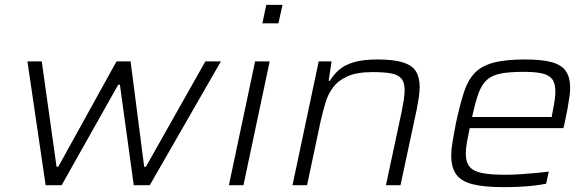

<svg xmlns="http://www.w3.org/2000/svg" viewBox="-20 -763 2422 791"><path d="M168 0 93 -510H152L213 -76H220L460 -510H518L574 -76H581L826 -510H890L597 0H531L474 -414H467L234 0Z M1061 -667 1077 -743H1144L1127 -667ZM923 0 1031 -510H1091L983 0Z M1185 0 1293 -510H1346L1334 -430H1339Q1354 -455 1376.5 -475Q1399 -495 1437 -506.5Q1475 -518 1535 -518Q1602 -518 1640 -506Q1678 -494 1693.5 -469Q1709 -444 1709 -404Q1709 -386 1705.5 -362.5Q1702 -339 1697 -313L1630 0H1570L1635 -304Q1640 -329 1643.5 -352Q1647 -375 1647 -391Q1647 -423 1634 -439Q1621 -455 1592 -460.5Q1563 -466 1515 -466Q1451 -466 1412.5 -449Q1374 -432 1352.5 -403.5Q1331 -375 1320.5 -338.5Q1310 -302 1301 -264L1245 0Z M2055 8Q1974 8 1927 -4Q1880 -16 1859.5 -44.5Q1839 -73 1839 -121Q1839 -147 1844.5 -180Q1850 -213 1858 -254Q1874 -328 1890 -379Q1906 -430 1934 -460.5Q1962 -491 2012 -504.5Q2062 -518 2143 -518Q2214 -518 2254.5 -506.5Q2295 -495 2312 -469Q2329 -443 2329 -399Q2329 -386 2326 -364Q2323 -342 2318 -314.5Q2313 -287 2306 -255L2301 -235H1915Q1908 -202 1903.5 -176Q1899 -150 1899 -129Q1899 -96 1914 -77Q1929 -58 1964.5 -50.5Q2000 -43 2062 -43Q2089 -43 2121 -45Q2153 -47 2185 -50Q2217 -53 2241 -56L2230 -6Q2210 -2 2180.5 1.5Q2151 5 2118.5 6.5Q2086 8 2055 8ZM1925 -281H2253L2256 -299Q2262 -328 2265 -348.5Q2268 -369 2268 -386Q2268 -421 2254 -438Q2240 -455 2211.5 -461Q2183 -467 2137 -467Q2079 -467 2043 -460Q2007 -453 1985.5 -433.5Q1964 -414 1951 -377.5Q1938 -341 1925 -281Z"/></svg>

Font: Saira SemiExpanded Light
Style: Italic
Weight: 300
Width: 6
Italic angle: -12°
Designer: Hector Gatti with collaboration of the Omnibus-Type team
Foundry: Omnibus-Type
Version: Version 1.101